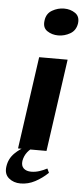

<svg xmlns="http://www.w3.org/2000/svg" viewBox="-59 -689 385 880"><g transform="rotate(5 134.0 -249.0)"><path d="M200 -657Q171 -657 145 -642Q119 -627 115 -595Q110 -562 132 -547Q154 -532 183 -532Q212 -532 238 -547Q264 -562 269 -595Q273 -627 251 -642Q229 -657 200 -657ZM236 -425 176 0H45L105 -425ZM196 99Q169 125 137 142Q105 159 70 159Q38 159 16 140.5Q-6 122 -1 87Q4 51 29.5 25.5Q55 0 88 -14H123Q102 -4 88 14Q74 32 70 55Q67 78 79.5 89.5Q92 101 114 101Q133 101 151.5 95Q170 89 187 80Z"/></g></svg>

Font: Gamine
Style: Bold Italic
Weight: 700
Designer: Tapiwanashe Sebastian Garikayi
Version: Version 1.000